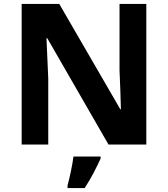

<svg xmlns="http://www.w3.org/2000/svg" viewBox="-20 -734 853 975"><path d="M723 0H531L220 -540H216Q218 -489 220.5 -438Q223 -387 225 -336V0H90V-714H281L591 -179H594Q593 -229 591 -278Q589 -327 587 -376V-714H723ZM491 71Q476 104 456 142.5Q436 181 410 221H323V208Q331 179 340 136Q349 93 353 61H491Z"/></svg>

Font: Noto Sans Vithkuqi
Style: Bold
Weight: 700
Version: Version 1.001; ttfautohint (v1.8.4.7-5d5b)